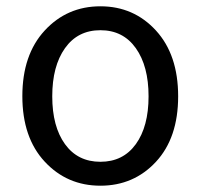

<svg xmlns="http://www.w3.org/2000/svg" viewBox="-20 -577 637 610"><path d="M475.5 -63Q405 13 299 13Q193 13 122 -63.5Q51 -140 51 -271.5Q51 -403 122 -480Q193 -557 299 -557Q405 -557 475.5 -480Q546 -403 546 -271Q546 -139 475.5 -63ZM186.5 -119Q227 -63 299 -63Q371 -63 411.5 -119Q452 -175 452 -271Q452 -367 411.5 -424Q371 -481 299 -481Q227 -481 186.5 -424Q146 -367 146 -271Q146 -175 186.5 -119Z"/></svg>

Font: Swei Fan Sans CJK TC
Style: Regular
Weight: 400
Version: Version 2.130